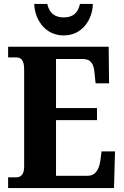

<svg xmlns="http://www.w3.org/2000/svg" viewBox="-20 -950 625 970"><path d="M302 -771C398 -771 448 -855 449 -930H384C374 -882 345 -862 302 -862C259 -862 229 -882 219 -930H153C155 -855 205 -771 302 -771ZM21 0H556L561 -185H493L487 -138C480 -94 463 -62 423 -62H263V-343H470V-404H263V-652H398C440 -652 455 -626 458 -576L463 -529H531L529 -714H21V-660H60C82 -660 102 -652 102 -600V-109C102 -70 87 -54 61 -54H21Z"/></svg>

Font: Noto Serif Condensed ExtraBold
Style: Regular
Weight: 800
Width: 3
Designer: Monotype Design Team
Foundry: Monotype Imaging Inc.
Version: Version 2.013